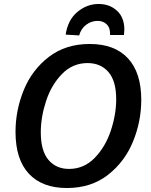

<svg xmlns="http://www.w3.org/2000/svg" viewBox="-20 -934 760 965"><path d="M58 -271Q58 -380 99.5 -481.5Q141 -583 225.5 -648Q310 -713 431 -713Q556 -713 623 -641Q690 -569 690 -432Q690 -324 648.5 -222.5Q607 -121 522.5 -55Q438 11 316 11Q192 11 125 -61Q58 -133 58 -271ZM564 -435Q564 -527 525 -572Q486 -617 420 -617Q345 -617 291.5 -562Q238 -507 211.5 -426Q185 -345 185 -269Q185 -176 223.5 -130.5Q262 -85 327 -85Q402 -85 456 -140.5Q510 -196 537 -277.5Q564 -359 564 -435ZM605 -785Q605 -776 603 -758H533Q535 -793 517 -811Q499 -829 471 -829Q439 -829 413 -809.5Q387 -790 378 -756L310 -760Q321 -834 369 -874Q417 -914 476 -914Q531 -914 568 -880Q605 -846 605 -785Z"/></svg>

Font: Bitter Pro SemiBold
Style: Italic
Weight: 600
Italic angle: -9°
Designer: Sol Matas, and Bitter project Authors
Foundry: Sol Matas
Version: Version 1.010